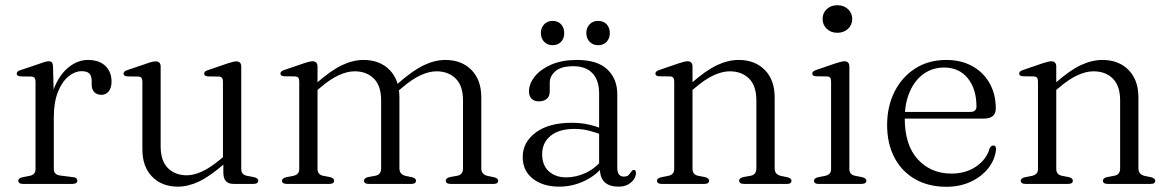

<svg xmlns="http://www.w3.org/2000/svg" viewBox="-20 -704 4478 735"><path d="M169 -256.5Q169 -326 190.5 -374.8Q212 -423.5 245.8 -449Q279.5 -474.5 316.5 -474.5Q359.5 -474.5 383.2 -451.8Q407 -429 407 -391.5Q407 -367.5 396.2 -354.2Q385.5 -341 368.5 -341Q351 -341 341 -351.2Q331 -361.5 331 -380V-395.5Q330.5 -414 321.8 -422.8Q313 -431.5 292.5 -431.5Q267 -431.5 242.2 -411.5Q217.5 -391.5 201.8 -352.2Q186 -313 186 -254.5ZM183 -449.5 186 -328V-57.5Q186 -46.5 192 -40Q198 -33.5 211 -32L258 -26Q267 -25.5 271.5 -22Q276 -18.5 276 -12Q276 -6.5 271.2 -3.2Q266.5 0 258 0H67.5Q59 0 54.5 -3.2Q50 -6.5 50 -12Q50 -17 54 -20.2Q58 -23.5 66 -25.5L94 -31Q104.5 -33 110.2 -39.2Q116 -45.5 116 -57V-392Q116 -401.5 112.2 -406Q108.5 -410.5 100 -411L58.5 -411.5Q50.5 -412.5 47.2 -415Q44 -417.5 44 -422Q44 -426.5 47.5 -430Q51 -433.5 60 -436L132.5 -460.5Q147 -466 154.8 -467.8Q162.5 -469.5 167 -469.5Q175 -469.5 178.8 -464.8Q182.5 -460 183 -449.5Z M835 -44V-84.5L833.5 -88.5V-391.5Q833.5 -401.5 829.8 -406Q826 -410.5 817.5 -411L776 -411.5Q768 -412.5 764.8 -415Q761.5 -417.5 761.5 -422Q761.5 -426.5 765 -430Q768.5 -433.5 777.5 -436L850.5 -461Q863 -465 871 -467Q879 -469 884.5 -469Q894 -469 898.8 -464Q903.5 -459 903.5 -449V-57.5Q903.5 -46 909.2 -39.5Q915 -33 925.5 -31L952 -26Q960 -24 964.2 -20.8Q968.5 -17.5 968.5 -12Q968.5 -6.5 964 -3.2Q959.5 0 950.5 0H874Q854.5 0 844.8 -10.5Q835 -21 835 -44ZM525 -133V-391.5Q525 -401.5 521.2 -406Q517.5 -410.5 509 -411L467.5 -411.5Q459.5 -412.5 456.2 -415Q453 -417.5 453 -422Q453 -426.5 456.2 -430Q459.5 -433.5 468.5 -436L542 -461Q554.5 -465.5 562.5 -467.2Q570.5 -469 575.5 -469Q585.5 -469 590.2 -464Q595 -459 595 -449V-144.5Q595 -88.5 622.5 -60.8Q650 -33 695 -33Q722.5 -33 754.5 -48Q786.5 -63 825.5 -95.5L848.5 -115L864.5 -99.5L840.5 -78.5Q784.5 -29.5 742.5 -9.5Q700.5 10.5 661 10.5Q599.5 10.5 562.2 -27.8Q525 -66 525 -133Z M1195.5 -449.5V-57.5Q1195.5 -46 1201.2 -39.5Q1207 -33 1217.5 -31L1243.5 -26Q1259 -22 1259 -12.5Q1259 0 1241 0H1077Q1068.5 0 1064 -3.2Q1059.5 -6.5 1059.5 -12Q1059.5 -17 1063.5 -20.2Q1067.5 -23.5 1075.5 -25.5L1103.5 -31Q1114 -33.5 1119.8 -39.5Q1125.5 -45.5 1125.5 -57V-392Q1125.5 -402 1121.8 -406.5Q1118 -411 1109.5 -411.5L1068 -412Q1060 -412.5 1056.8 -415.2Q1053.5 -418 1053.5 -422.5Q1053.5 -427 1057 -430.2Q1060.5 -433.5 1069.5 -436.5L1142.5 -461.5Q1155 -465.5 1163 -467.5Q1171 -469.5 1176.5 -469.5Q1186 -469.5 1190.8 -464.2Q1195.5 -459 1195.5 -449.5ZM1182.5 -349 1166.5 -364.5 1190.5 -385Q1247 -434.5 1289.2 -454.5Q1331.5 -474.5 1371.5 -474.5Q1434 -474.5 1471.5 -436.2Q1509 -398 1509 -331V-60Q1509 -47 1515.5 -40Q1522 -33 1533.5 -30.5L1558 -25.5Q1572.5 -21.5 1572.5 -12.5Q1572.5 0 1555 0H1391.5Q1373.5 0 1373.5 -12.5Q1373.5 -22 1388.5 -26L1416 -31Q1428 -33 1433.5 -40.2Q1439 -47.5 1439 -60V-319.5Q1439 -375.5 1411.2 -403.2Q1383.5 -431 1337.5 -431Q1309.5 -431 1277 -416.2Q1244.5 -401.5 1205.5 -368ZM1496 -349 1480 -364.5 1504 -385Q1560.5 -434.5 1602.8 -454.5Q1645 -474.5 1685 -474.5Q1747 -474.5 1784.8 -436.2Q1822.5 -398 1822.5 -331V-60Q1822.5 -47 1829 -40Q1835.5 -33 1847 -30.5L1871.5 -25.5Q1879 -23.5 1883 -20.2Q1887 -17 1887 -12Q1887 -6.5 1883 -3.2Q1879 0 1870 0H1705Q1686.5 0 1686.5 -12.5Q1686.5 -22 1701.5 -26L1729.5 -31Q1741.5 -33 1747 -40.2Q1752.5 -47.5 1752.5 -60V-319.5Q1752.5 -375.5 1724.5 -403.2Q1696.5 -431 1651 -431Q1623 -431 1590.5 -416.2Q1558 -401.5 1519 -368Z M2276.5 -59.5V-68.5L2273.5 -72.5V-345.5Q2273.5 -397 2248 -423.8Q2222.5 -450.5 2175 -450.5Q2128.5 -450.5 2106.5 -431.8Q2084.5 -413 2084.5 -387.5V-353.5Q2084.5 -335 2073 -325.5Q2061.5 -316 2042 -316Q2025 -316 2015 -326.2Q2005 -336.5 2005 -353.5Q2005 -383.5 2027.2 -411.2Q2049.5 -439 2090.5 -456.8Q2131.5 -474.5 2188.5 -474.5Q2266.5 -474.5 2304.8 -438.5Q2343 -402.5 2343 -343V-62Q2343 -43.5 2349.8 -35.8Q2356.5 -28 2367.5 -28Q2381 -28 2386.5 -34Q2392 -40 2396 -46Q2398 -49 2400.2 -51.2Q2402.5 -53.5 2406.5 -53.5Q2410.5 -53.5 2412.5 -50.5Q2414.5 -47.5 2414.5 -42Q2414.5 -30 2406.8 -18Q2399 -6 2384.2 2.2Q2369.5 10.5 2347.5 10.5Q2313 10.5 2294.8 -6.5Q2276.5 -23.5 2276.5 -59.5ZM1981 -103Q1981 -159.5 2031 -196.8Q2081 -234 2169 -234Q2205 -234 2235.5 -226.8Q2266 -219.5 2290 -209L2285 -187.5Q2261 -197 2235 -203.8Q2209 -210.5 2178.5 -210.5Q2120.5 -210.5 2088 -184.2Q2055.5 -158 2055.5 -113.5Q2055.5 -71 2081.2 -48Q2107 -25 2147 -25Q2186.5 -25 2223.5 -42.8Q2260.5 -60.5 2288 -95L2297.5 -77Q2266 -35 2219.2 -12.2Q2172.5 10.5 2120.5 10.5Q2059 10.5 2020 -19.8Q1981 -50 1981 -103ZM2095.5 -531Q2075.5 -531 2063 -544.2Q2050.5 -557.5 2050.5 -577.5Q2050.5 -597.5 2063 -610.8Q2075.5 -624 2095.5 -624Q2116 -624 2128 -610.8Q2140 -597.5 2140 -577Q2140 -557.5 2128 -544.2Q2116 -531 2095.5 -531ZM2269.5 -531Q2249.5 -531 2237 -544.2Q2224.5 -557.5 2224.5 -577.5Q2224.5 -597.5 2237 -610.8Q2249.5 -624 2269.5 -624Q2290.5 -624 2302.5 -610.8Q2314.5 -597.5 2314.5 -577Q2314.5 -557.5 2302.5 -544.2Q2290.5 -531 2269.5 -531Z M2631 -449.5V-57.5Q2631 -46 2636.8 -39.5Q2642.5 -33 2653 -31L2679 -26Q2694.5 -22 2694.5 -12.5Q2694.5 0 2676.5 0H2512.5Q2504 0 2499.5 -3.2Q2495 -6.5 2495 -12Q2495 -17 2499 -20.2Q2503 -23.5 2511 -25.5L2539 -31Q2549.5 -33.5 2555.2 -39.5Q2561 -45.5 2561 -57V-392Q2561 -402 2557.2 -406.5Q2553.5 -411 2545 -411.5L2503.5 -412Q2495.5 -412.5 2492.2 -415.2Q2489 -418 2489 -422.5Q2489 -427 2492.5 -430.2Q2496 -433.5 2505 -436.5L2578 -461.5Q2590.5 -465.5 2598.5 -467.5Q2606.5 -469.5 2612 -469.5Q2621.5 -469.5 2626.2 -464.2Q2631 -459 2631 -449.5ZM2618 -349 2602 -364.5 2626 -385Q2682 -434.5 2724.8 -454.5Q2767.5 -474.5 2807.5 -474.5Q2870 -474.5 2907.8 -436.2Q2945.5 -398 2945.5 -331V-60Q2945.5 -47 2952 -40Q2958.5 -33 2970 -30.5L2994.5 -25.5Q3002 -23.5 3006 -20.2Q3010 -17 3010 -12Q3010 -6.5 3006 -3.2Q3002 0 2993 0H2828Q2809.5 0 2809.5 -12.5Q2809.5 -22 2825 -26L2852.5 -31Q2864.5 -33 2870 -40.2Q2875.5 -47.5 2875.5 -60V-319.5Q2875.5 -375.5 2847.5 -403.2Q2819.5 -431 2773.5 -431Q2745.5 -431 2712.8 -416.2Q2680 -401.5 2641 -368Z M3231.5 -449.5V-57.5Q3231.5 -46 3237.2 -39.5Q3243 -33 3253.5 -31L3280 -26Q3288 -24 3292.2 -20.8Q3296.5 -17.5 3296.5 -12Q3296.5 -6.5 3292 -3.2Q3287.5 0 3278.5 0H3113Q3104.5 0 3100.2 -3.2Q3096 -6.5 3096 -12Q3096 -17 3099.8 -20.2Q3103.5 -23.5 3111.5 -25.5L3139.5 -31Q3150 -33.5 3155.8 -39.5Q3161.5 -45.5 3161.5 -57V-392Q3161.5 -402 3158 -406.5Q3154.5 -411 3145.5 -411.5L3104 -412Q3096 -412.5 3092.8 -415.2Q3089.5 -418 3089.5 -422.5Q3089.5 -427 3093 -430.2Q3096.5 -433.5 3105.5 -436.5L3178.5 -461.5Q3191.5 -465.5 3199.5 -467.5Q3207.5 -469.5 3212.5 -469.5Q3222 -469.5 3226.8 -464.2Q3231.5 -459 3231.5 -449.5ZM3185.5 -578.5Q3160.5 -578.5 3144.8 -593.8Q3129 -609 3129 -631.5Q3129 -654 3144.8 -669Q3160.5 -684 3185.5 -684Q3210.5 -684 3226.5 -668.8Q3242.5 -653.5 3242.5 -631.5Q3242.5 -609 3226.5 -593.8Q3210.5 -578.5 3185.5 -578.5Z M3792 -288.5Q3792 -269.5 3780.5 -259.8Q3769 -250 3746 -250H3418.5V-275.5H3694Q3718 -275.5 3718 -296Q3718 -364 3684.5 -404.8Q3651 -445.5 3594.5 -445.5Q3549.5 -445.5 3515.5 -421Q3481.5 -396.5 3462.5 -352.5Q3443.5 -308.5 3443.5 -250.5Q3443.5 -148.5 3493.5 -94Q3543.5 -39.5 3622.5 -39.5Q3677.5 -39.5 3717 -66.8Q3756.5 -94 3768 -135Q3771.5 -142 3774.8 -144.5Q3778 -147 3782.5 -147Q3788.5 -147 3791 -142.5Q3793.5 -138 3793 -132Q3789 -92.5 3763.2 -60Q3737.5 -27.5 3696 -8.2Q3654.5 11 3602.5 11Q3534.5 11 3483.2 -18.2Q3432 -47.5 3404 -100.8Q3376 -154 3376 -225.5Q3376 -296 3404 -352.2Q3432 -408.5 3483 -441.5Q3534 -474.5 3603 -474.5Q3659 -474.5 3701.8 -451Q3744.5 -427.5 3768.2 -385.5Q3792 -343.5 3792 -288.5Z M4023.5 -449.5V-57.5Q4023.5 -46 4029.2 -39.5Q4035 -33 4045.5 -31L4071.5 -26Q4087 -22 4087 -12.5Q4087 0 4069 0H3905Q3896.5 0 3892 -3.2Q3887.5 -6.5 3887.5 -12Q3887.5 -17 3891.5 -20.2Q3895.5 -23.5 3903.5 -25.5L3931.5 -31Q3942 -33.5 3947.8 -39.5Q3953.5 -45.5 3953.5 -57V-392Q3953.5 -402 3949.8 -406.5Q3946 -411 3937.5 -411.5L3896 -412Q3888 -412.5 3884.8 -415.2Q3881.5 -418 3881.5 -422.5Q3881.5 -427 3885 -430.2Q3888.5 -433.5 3897.5 -436.5L3970.5 -461.5Q3983 -465.5 3991 -467.5Q3999 -469.5 4004.5 -469.5Q4014 -469.5 4018.8 -464.2Q4023.5 -459 4023.5 -449.5ZM4010.5 -349 3994.5 -364.5 4018.5 -385Q4074.5 -434.5 4117.2 -454.5Q4160 -474.5 4200 -474.5Q4262.5 -474.5 4300.2 -436.2Q4338 -398 4338 -331V-60Q4338 -47 4344.5 -40Q4351 -33 4362.5 -30.5L4387 -25.5Q4394.5 -23.5 4398.5 -20.2Q4402.5 -17 4402.5 -12Q4402.5 -6.5 4398.5 -3.2Q4394.5 0 4385.5 0H4220.5Q4202 0 4202 -12.5Q4202 -22 4217.5 -26L4245 -31Q4257 -33 4262.5 -40.2Q4268 -47.5 4268 -60V-319.5Q4268 -375.5 4240 -403.2Q4212 -431 4166 -431Q4138 -431 4105.2 -416.2Q4072.5 -401.5 4033.5 -368Z"/></svg>

Font: Fraunces Light
Style: Regular
Weight: 300
Version: Version 1.000;[b76b70a41]